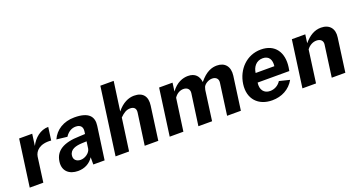

<svg xmlns="http://www.w3.org/2000/svg" viewBox="-46 -1397 3794 2043"><g transform="rotate(-20 1851.0 -376.0)"><path d="M186 0 224 -281C233 -341 288 -404 418 -393L438 -540C348 -540 275 -477 235 -398L253 -530H105L32 0Z M578 10C650 10 713 -21 752 -82V0H880L932 -373C946 -473 896 -540 733 -540C610 -540 516 -480 474 -385L594 -371C628 -424 672 -443 712 -443C766 -443 791 -413 784 -363L780 -335L717 -332C531 -328 440 -268 424 -153C409 -48 478 10 578 10ZM644 -92C598 -92 564 -120 571 -168C580 -235 648 -251 717 -254L769 -256L758 -177C751 -133 696 -92 644 -92Z M1157 0 1208 -366C1249 -407 1282 -427 1323 -427C1370 -427 1390 -401 1384 -358L1334 0H1488L1540 -380C1554 -481 1508 -540 1408 -540C1347 -540 1277 -511 1214 -432L1260 -762H1109L1004 0Z M1772 0 1823 -366C1848 -405 1887 -427 1926 -427C1969 -427 1997 -401 1992 -358L1942 0H2097L2143 -339C2145 -349 2148 -357 2152 -370C2167 -401 2211 -427 2251 -427C2294 -427 2322 -401 2316 -358L2267 0H2423L2475 -379C2488 -480 2436 -540 2346 -540C2291 -540 2224 -521 2147 -426C2139 -492 2102 -541 2019 -541C1962 -541 1889 -518 1829 -434L1842 -530H1690L1617 0Z M3052 -221 3059 -263C3081 -422 3006 -540 2844 -540C2683 -540 2565 -417 2543 -259C2520 -94 2620 10 2777 10C2884 10 2976 -38 3028 -130L2911 -159C2885 -118 2841 -91 2789 -91C2720 -91 2681 -142 2693 -221ZM2708 -324C2716 -389 2757 -446 2831 -446C2902 -446 2929 -394 2920 -324Z M3274 0 3324 -367C3352 -406 3393 -427 3433 -427C3478 -427 3507 -401 3501 -358L3452 0H3606L3658 -382C3672 -478 3620 -540 3525 -540C3452 -540 3390 -503 3332 -434L3345 -530H3193L3120 0Z"/></g></svg>

Font: Cheyenne Sans
Style: Bold Italic
Weight: 700
Italic angle: -8.13011°
Designer: The Public Sans project authors (U.S. Web Design System), Libre Franklin designed by Pablo Impallari and Rodrigo Fuenzal
Foundry: The Cheyenne Sans Project Authors
Version: Version 2.007